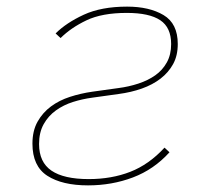

<svg xmlns="http://www.w3.org/2000/svg" viewBox="-20 -548 640 580"><path d="M246 12Q168 12 123 -17Q78 -46 78 -114Q78 -153 93.5 -180.5Q109 -208 134 -226.5Q159 -245 191.5 -255.5Q224 -266 259 -271L338 -282Q369 -286 398 -295.5Q427 -305 449 -320.5Q471 -336 484 -359.5Q497 -383 497 -415Q497 -465 464 -487Q431 -509 363 -509Q288 -509 241 -486.5Q194 -464 163 -433L148 -447Q180 -479 233 -503.5Q286 -528 364 -528Q431 -528 474 -502.5Q517 -477 517 -415Q517 -380 503 -354.5Q489 -329 465 -310.5Q441 -292 408.5 -280.5Q376 -269 338 -264L259 -253Q229 -249 200.5 -240Q172 -231 149 -214.5Q126 -198 112 -173Q98 -148 98 -113Q98 -58 135.5 -32.5Q173 -7 248 -7Q317 -7 373.5 -29Q430 -51 477 -102L492 -88Q445 -36 381.5 -12Q318 12 246 12Z"/></svg>

Font: IBM Plex Mono Thin
Style: Italic
Weight: 100
Italic angle: -9°
Monospace: yes
Designer: Mike Abbink, Paul van der Laan, Pieter van Rosmalen
Foundry: Bold Monday
Version: Version 2.3